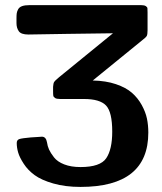

<svg xmlns="http://www.w3.org/2000/svg" viewBox="-20 -714 638 756"><path d="M44.9 -623V-641.1Q44.9 -654.3 45.9 -661.6Q46.9 -668.9 51.5 -677.5Q56.2 -686 67.1 -689.9Q78.1 -693.8 96.2 -693.8H535.2Q548.3 -693.8 554.2 -689.9Q560.1 -686 560.5 -681.4Q561 -676.8 561 -665V-595.2Q561 -579.1 558.1 -573Q555.2 -566.9 537.1 -553.2L345.2 -397Q397 -396 436.5 -382.6Q476.1 -369.1 499.5 -348.6Q522.9 -328.1 538.1 -300.5Q553.2 -272.9 558.6 -247.1Q564 -221.2 564 -191.9Q564 22 296.9 22Q236.8 22 189.9 8.5Q143.1 -4.9 116.5 -24.4Q89.8 -43.9 73.5 -69.1Q57.1 -94.2 51.5 -113.5Q45.9 -132.8 45.9 -150.9Q45.9 -163.1 56.4 -166.5Q66.9 -169.9 101.1 -172.9Q119.1 -173.8 130.9 -174.8Q133.8 -174.8 138.4 -175.3Q143.1 -175.8 145 -175.8Q161.1 -175.8 165 -153.8Q167 -138.7 173.1 -125.2Q179.2 -111.8 192.6 -94.5Q206.1 -77.1 232.9 -66.7Q259.8 -56.2 296.9 -56.2Q375 -56.2 398.4 -91.1Q421.9 -126 421.9 -195.8Q421.9 -272.9 397.5 -298.6Q373 -324.2 311 -324.2H216.8Q202.6 -324.2 196.8 -328.1Q190.9 -332 189.9 -336.9Q189 -341.8 189 -355V-372.1Q189.9 -386.2 193.4 -391.6Q196.8 -397 212.9 -410.2L424.8 -583Q386.7 -583 245.4 -580.6Q104 -578.1 91.8 -578.1Q63 -578.1 54 -591.1Q44.9 -604 44.9 -623Z"/></svg>

Font: CMU Sans Serif
Style: Bold
Weight: 700
Version: Version 0.7.0